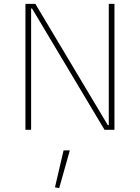

<svg xmlns="http://www.w3.org/2000/svg" viewBox="-20 -670 722 991"><path d="M308.1 106.4H340.3L285.6 300.8L263.7 296.9ZM541.5 -649.9H570.8V0H519.5L145.5 -626H140.6V0H111.3V-649.9H162.6L536.6 -23.9H541.5Z"/></svg>

Font: Estedad-FD Thin
Style: Regular
Weight: 100
Designer: Amin Abedi
Version: Version 7.3